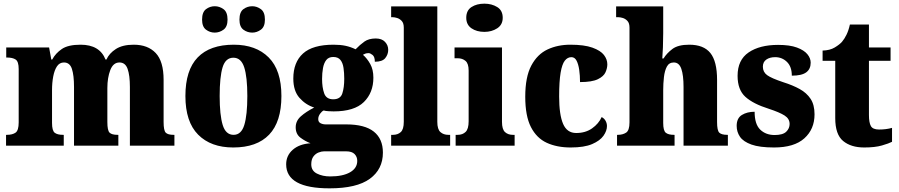

<svg xmlns="http://www.w3.org/2000/svg" viewBox="-20 -795 4906 1048"><path d="M13 0V-59H17Q48 -59 65 -71Q82 -83 82 -127V-418Q82 -459 65.5 -470Q49 -481 18 -481H14V-536H248L260 -470H265Q283 -504 317.5 -527.5Q352 -551 420 -551Q524 -551 556 -470H561Q576 -504 612.5 -527.5Q649 -551 710 -551Q787 -551 830 -505.5Q873 -460 873 -359V-129Q873 -83 884.5 -71Q896 -59 928 -59H932V0H689V-320Q689 -384 676.5 -419Q664 -454 632 -454Q598 -454 582 -412.5Q566 -371 566 -314V-129Q566 -83 578 -71Q590 -59 622 -59H626V0H384V-320Q384 -384 372.5 -419Q361 -454 329 -454Q305 -454 291 -433Q277 -412 270.5 -377.5Q264 -343 264 -303V-124Q264 -82 278.5 -70.5Q293 -59 324 -59H328V0Z M1253 10Q1131 10 1061.5 -60Q992 -130 992 -271Q992 -412 1059 -481.5Q1126 -551 1256 -551Q1377 -551 1446.5 -481.5Q1516 -412 1516 -271Q1516 -130 1449 -60Q1382 10 1253 10ZM1255 -59Q1297 -59 1313.5 -113Q1330 -167 1330 -271Q1330 -375 1313 -427.5Q1296 -480 1254 -480Q1211 -480 1195 -427.5Q1179 -375 1179 -271Q1179 -167 1195.5 -113Q1212 -59 1255 -59ZM1357 -617Q1330 -617 1308.5 -633Q1287 -649 1287 -688Q1287 -729 1308.5 -745Q1330 -761 1357 -761Q1382 -761 1404 -745Q1426 -729 1426 -688Q1426 -649 1404 -633Q1382 -617 1357 -617ZM1152 -617Q1126 -617 1104.5 -633Q1083 -649 1083 -688Q1083 -729 1104.5 -745Q1126 -761 1152 -761Q1178 -761 1200 -745Q1222 -729 1222 -688Q1222 -649 1200 -633Q1178 -617 1152 -617Z M1779 233Q1542 233 1542 102Q1542 54 1578 22.5Q1614 -9 1675 -13Q1646 -24 1620 -43.5Q1594 -63 1594 -100Q1594 -135 1622 -160Q1650 -185 1695 -208Q1648 -223 1614.5 -261Q1581 -299 1581 -366Q1581 -455 1634 -503Q1687 -551 1801 -551Q1838 -551 1866 -545Q1894 -539 1921 -526Q1945 -551 1969 -568Q1993 -585 2031 -585Q2064 -585 2081.5 -566.5Q2099 -548 2099 -523Q2099 -498 2083 -478Q2067 -458 2026 -458Q2026 -485 2013.5 -495Q2001 -505 1992 -505Q1981 -505 1973.5 -502Q1966 -499 1961 -496Q1984 -476 2001 -445.5Q2018 -415 2018 -371Q2018 -289 1966 -238Q1914 -187 1801 -187Q1791 -187 1773 -188Q1755 -189 1747 -192Q1737 -188 1727 -174Q1717 -160 1717 -145Q1717 -129 1729.5 -122.5Q1742 -116 1758 -116H1870Q1971 -116 2020.5 -76.5Q2070 -37 2070 38Q2070 129 1998.5 181Q1927 233 1779 233ZM1799 -253Q1838 -253 1848.5 -285Q1859 -317 1859 -365Q1859 -397 1855 -424.5Q1851 -452 1838 -468Q1825 -484 1799 -484Q1774 -484 1761 -467.5Q1748 -451 1743 -423.5Q1738 -396 1738 -364Q1738 -318 1749.5 -285.5Q1761 -253 1799 -253ZM1782 168Q1851 168 1890.5 145.5Q1930 123 1930 83Q1930 61 1915.5 46Q1901 31 1869 31H1749Q1735 31 1718.5 37.5Q1702 44 1690.5 59.5Q1679 75 1679 102Q1679 137 1710 152.5Q1741 168 1782 168Z M2115 0V-59H2125Q2151 -59 2167.5 -74Q2184 -89 2184 -130V-644Q2184 -669 2172.5 -681Q2161 -693 2147 -697Q2133 -701 2125 -701H2115V-760H2367V-130Q2367 -89 2384 -74Q2401 -59 2427 -59H2437V0Z M2624 -621Q2582 -621 2553.5 -640.5Q2525 -660 2525 -698Q2525 -738 2553.5 -756.5Q2582 -775 2624 -775Q2664 -775 2694 -756.5Q2724 -738 2724 -698Q2724 -660 2694 -640.5Q2664 -621 2624 -621ZM2467 0V-59H2478Q2505 -59 2521.5 -75Q2538 -91 2538 -133V-410Q2538 -448 2521 -462.5Q2504 -477 2478 -477H2461V-536H2720V-130Q2720 -89 2736.5 -74Q2753 -59 2779 -59H2789V0Z M3095 10Q3020 10 2964.5 -15.5Q2909 -41 2878 -101.5Q2847 -162 2847 -267Q2847 -375 2880 -437Q2913 -499 2968.5 -525Q3024 -551 3093 -551Q3169 -551 3213.5 -535Q3258 -519 3276.5 -495Q3295 -471 3295 -444Q3295 -423 3285 -400.5Q3275 -378 3243 -362.5Q3211 -347 3146 -347Q3146 -383 3141.5 -414Q3137 -445 3127 -464Q3117 -483 3099 -483Q3078 -483 3063 -464Q3048 -445 3040 -398Q3032 -351 3032 -268Q3032 -169 3053.5 -119Q3075 -69 3125 -69Q3176 -69 3212 -94.5Q3248 -120 3264 -156Q3278 -149 3285.5 -135.5Q3293 -122 3293 -107Q3293 -81 3274 -54Q3255 -27 3212 -8.5Q3169 10 3095 10Z M3348 0V-59H3352Q3379 -59 3397.5 -71Q3416 -83 3416 -127V-644Q3416 -669 3404.5 -681Q3393 -693 3379 -697Q3365 -701 3357 -701H3343V-760H3600V-614Q3600 -574 3598.5 -537Q3597 -500 3595 -476H3602Q3619 -504 3650 -527.5Q3681 -551 3742 -551Q3821 -551 3857.5 -505.5Q3894 -460 3894 -359V-129Q3894 -83 3906 -71Q3918 -59 3950 -59H3953V0H3711V-320Q3711 -384 3699 -419Q3687 -454 3658 -454Q3632 -454 3620 -431.5Q3608 -409 3604 -374Q3600 -339 3600 -303V-124Q3600 -82 3614 -70.5Q3628 -59 3659 -59H3662V0Z M4205 10Q4126 10 4081.5 -6Q4037 -22 4019 -48.5Q4001 -75 4001 -108Q4001 -150 4029.5 -167.5Q4058 -185 4099 -185Q4099 -117 4129.5 -87.5Q4160 -58 4208 -58Q4253 -58 4271.5 -76Q4290 -94 4290 -118Q4290 -147 4262.5 -164.5Q4235 -182 4177 -201Q4091 -228 4048.5 -266.5Q4006 -305 4006 -381Q4006 -468 4066.5 -509Q4127 -550 4227 -550Q4291 -550 4330 -535.5Q4369 -521 4387 -499Q4405 -477 4405 -453Q4405 -418 4380.5 -400Q4356 -382 4302 -382Q4302 -431 4275.5 -457Q4249 -483 4211 -483Q4182 -483 4163 -470Q4144 -457 4144 -431Q4144 -402 4167 -385Q4190 -368 4256 -346Q4307 -330 4345 -309Q4383 -288 4404.5 -255.5Q4426 -223 4426 -171Q4426 -90 4370.5 -40Q4315 10 4205 10Z M4697 10Q4625 10 4582 -25.5Q4539 -61 4539 -150V-463H4470V-519Q4510 -520 4536.5 -536Q4563 -552 4576 -567Q4589 -582 4600.5 -605.5Q4612 -629 4619 -661H4723V-536H4841V-463H4723V-167Q4723 -126 4733.5 -107Q4744 -88 4778 -88Q4817 -88 4849 -97V-21Q4832 -12 4794 -1Q4756 10 4697 10Z"/></svg>

Font: Noto Serif Thai SemiCondensed Black
Style: Regular
Weight: 900
Width: 4
Designer: Monotype Design Team
Foundry: Monotype Imaging Inc.
Version: Version 2.002; ttfautohint (v1.8.4.7-5d5b)